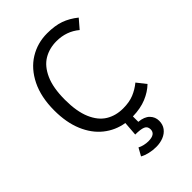

<svg xmlns="http://www.w3.org/2000/svg" viewBox="-278 -822 1172 1172"><g transform="rotate(-45 307.5 -236.0)"><path d="M379 58.5Q426.7 62.6 450.3 86.7Q473.8 110.8 473.8 144.1Q473.8 176.4 456.9 199Q440 221.5 411.3 233.1Q382.6 244.6 348.7 244.6Q318.5 244.6 290.3 237.9Q262.1 231.3 241.5 219.5L269.2 169.7Q283.6 177.4 302.6 181.8Q321.5 186.2 338.5 186.2Q400 186.2 400 144.1Q400 117.9 378.2 109Q356.4 100 310.8 100L317.9 7.7Q243.6 -4.6 186.7 -50.3Q129.7 -95.9 97.4 -172.8Q65.1 -249.7 65.1 -353.3Q65.1 -468.2 105.6 -550.5Q146.2 -632.8 214.9 -675.1Q283.6 -717.4 367.2 -717.4Q433.8 -717.4 480.8 -700.8Q527.7 -684.1 571.8 -648.7L522.1 -590.8Q459.5 -643.1 373.8 -643.1Q312.3 -643.1 263.8 -614.4Q215.4 -585.6 186.4 -521Q157.4 -456.4 157.4 -353.3Q157.4 -252.3 185.1 -187.7Q212.8 -123.1 260.8 -93.8Q308.7 -64.6 371.8 -64.6Q425.6 -64.6 464.1 -80.5Q502.6 -96.4 535.9 -123.6L582.1 -65.1Q547.2 -31.3 496.9 -10.5Q446.7 10.3 379 11.8Z"/></g></svg>

Font: Fira Code
Style: Regular
Weight: 400
Designer: Carrois Corporate, Edenspiekermann AG, Nikita Prokopov
Foundry: Carrois Corporate, Edenspiekermann AG, Nikita Prokopov
Version: Version 5.002